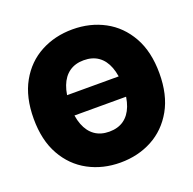

<svg xmlns="http://www.w3.org/2000/svg" viewBox="-131 -871 1021 1015"><g transform="rotate(-20 379.5 -363.5)"><path d="M616.7 -420.9V-306.6H170.4V-420.9ZM379.4 10.7Q280.3 10.7 200 -32.5Q119.6 -75.7 72.8 -159.2Q25.9 -242.7 25.9 -363.3Q25.9 -484.9 72.8 -568.6Q119.6 -652.3 200 -695.3Q280.3 -738.3 379.4 -738.3Q478.5 -738.3 558.6 -695.3Q638.7 -652.3 685.8 -568.6Q732.9 -484.9 732.9 -363.3Q732.9 -242.2 685.8 -158.7Q638.7 -75.2 558.6 -32.2Q478.5 10.7 379.4 10.7ZM379.4 -163.1Q428.2 -163.1 461.4 -186.5Q494.6 -210 511.7 -254.9Q528.8 -299.8 528.8 -363.3Q528.8 -427.2 511.7 -472.4Q494.6 -517.6 461.4 -541Q428.2 -564.5 379.4 -564.5Q331.5 -564.5 298.3 -541Q265.1 -517.6 247.8 -472.4Q230.5 -427.2 230.5 -363.3Q230.5 -299.8 247.8 -254.9Q265.1 -210 298.3 -186.5Q331.5 -163.1 379.4 -163.1Z"/></g></svg>

Font: Inter 24pt Black
Style: Regular
Weight: 900
Designer: Rasmus Andersson
Foundry: rsms
Version: Version 4.001;git-66647c0bb